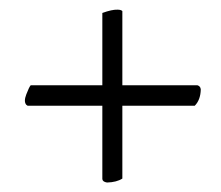

<svg xmlns="http://www.w3.org/2000/svg" viewBox="-20 -367 464 403"><path d="M204.6 16.1Q195.3 14.6 194.8 8.8V-145H38.1L35.2 -147Q29.3 -153.8 35.2 -168.9Q41 -184.1 44.4 -188H194.8V-339.8Q215.3 -347.2 226.6 -346.7Q233.9 -346.7 236.8 -343.8V-188H394.5Q400.9 -186 401.4 -179.2Q400.9 -157.2 388.7 -145H236.8V7.8Q224.6 15.6 204.6 16.1Z"/></svg>

Font: AMoshref-Thulth
Style: Regular
Weight: 400
Designer: Ali Moshref
Foundry: Ali Moshref
Version: Version 0.1